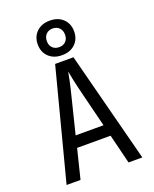

<svg xmlns="http://www.w3.org/2000/svg" viewBox="-178 -1092 955 1191"><g transform="rotate(-20 300.0 -497.0)"><path d="M50 0 240 -730H361L550 0H459L411 -194H190L142 0ZM208 -270H392L336 -495Q320 -559 311 -602Q302 -645 300 -658Q298 -645 289 -602Q280 -559 264 -496ZM300 -766Q246 -766 213 -797.5Q180 -829 180 -880Q180 -931 213 -962.5Q246 -994 300 -994Q354 -994 387 -962.5Q420 -931 420 -880Q420 -829 387 -797.5Q354 -766 300 -766ZM300 -819Q327 -819 343.5 -835.5Q360 -852 360 -880Q360 -908 343.5 -925Q327 -942 300 -942Q273 -942 256.5 -925Q240 -908 240 -880Q240 -852 256.5 -835.5Q273 -819 300 -819Z"/></g></svg>

Font: JetBrainsMono NF
Style: Regular
Weight: 400
Designer: Philipp Nurullin, Konstantin Bulenkov
Foundry: JetBrains
Version: Version 2.251; ttfautohint (v1.8.3);Nerd Fonts 2.2.2